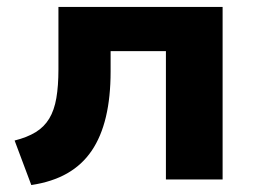

<svg xmlns="http://www.w3.org/2000/svg" viewBox="-20 -516 741 552"><path d="M70 16 22 -112Q58 -121 82.5 -136Q107 -151 121.5 -175Q136 -199 142 -234Q148 -269 148 -316V-496H620V0H457V-369H298V-310Q298 -237 284.5 -180Q271 -123 243.5 -82.5Q216 -42 173 -17.5Q130 7 70 16Z"/></svg>

Font: Nunito Sans 10pt SemiExpanded ExtraBold
Style: Regular
Weight: 800
Width: 6
Designer: Vernon Adams
Foundry: Vernon Adams
Version: Version 3.101;gftools[0.9.27]